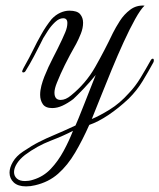

<svg xmlns="http://www.w3.org/2000/svg" viewBox="-20 -378 568 684"><path d="M105 282Q89 286 73 286Q44 286 29 272Q14 258 14 237Q14 219 26 198.5Q38 178 62 162Q93 141 118.5 128Q144 115 174 102.5Q204 90 249 69Q254 58 260 43Q266 28 280 -7Q294 -42 321 -111Q299 -84 277 -61Q255 -38 241 -25Q221 -10 202.5 -1.5Q184 7 166 7Q142 7 132.5 -7Q123 -21 123 -40Q123 -56 127.5 -73Q132 -90 138 -105Q152 -140 168.5 -171.5Q185 -203 201 -237Q205 -245 212.5 -263Q220 -281 220 -296Q220 -313 205 -313Q191 -313 176.5 -299.5Q162 -286 151 -269Q140 -252 134 -242Q134 -242 124.5 -223Q115 -204 100.5 -176.5Q86 -149 71 -125Q68 -120 63 -120Q59 -120 59 -124Q59 -126 64 -136Q86 -175 98.5 -201Q111 -227 127 -255Q143 -284 164 -310Q178 -325 194.5 -332.5Q211 -340 227 -340Q255 -340 265.5 -327.5Q276 -315 276 -297Q276 -278 268 -258Q260 -238 252 -223Q227 -179 211 -146.5Q195 -114 183 -84Q174 -62 174 -48Q174 -22 196 -22Q214 -22 233 -38Q286 -81 319 -139Q352 -197 382 -260Q392 -280 407 -303.5Q422 -327 444 -343.5Q466 -360 495 -358Q481 -345 461.5 -310Q442 -275 420.5 -228Q399 -181 378 -130Q357 -79 338.5 -32.5Q320 14 307 46Q334 35 370.5 12.5Q407 -10 439 -46Q462 -70 480.5 -100.5Q499 -131 518 -165Q521 -169 524 -169Q528 -169 528 -163Q528 -158 526 -155Q508 -122 488 -89Q468 -56 439 -27Q403 7 366.5 31.5Q330 56 298 67Q274 121 247.5 166Q221 211 187 241Q153 271 105 282ZM99 262Q135 251 161 223.5Q187 196 206.5 160Q226 124 240 88Q208 105 160 123.5Q112 142 69 174Q50 189 40 205Q30 221 30 235Q30 249 40 258Q50 267 69 267Q75 267 82.5 266Q90 265 99 262Z"/></svg>

Font: MonteCarlo
Style: Regular
Weight: 400
Designer: Robert E. Leuschke
Foundry: Robert E. Leuschke
Version: Version 1.010; ttfautohint (v1.8.3)